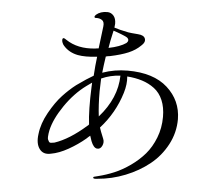

<svg xmlns="http://www.w3.org/2000/svg" viewBox="-57 -874 1114 981"><g transform="rotate(5 500.0 -383.0)"><path d="M584 -521Q717 -521 788.5 -456.5Q860 -392 861 -296Q861 -227 828.5 -165.5Q796 -104 742.5 -61Q689 -18 620 9.5Q551 37 478 43Q457 46 456 40Q455 36 458.5 34.5Q462 33 480 29Q521 19 561.5 2Q602 -15 643 -44Q684 -73 714.5 -108.5Q745 -144 764.5 -194Q784 -244 784 -301Q784 -350 768.5 -386.5Q753 -423 724.5 -444.5Q696 -466 661 -477Q626 -488 584 -491Q588 -452 574 -406Q542 -301 468 -219Q472 -205 489 -164Q497 -146 488 -127Q479 -108 461.5 -110.5Q444 -113 431 -146Q429 -151 422 -173Q419 -171 413 -165.5Q407 -160 404 -157Q365 -124 318 -97.5Q271 -71 230 -64Q191 -55 171 -82.5Q151 -110 158 -159Q164 -213 195.5 -269.5Q227 -326 260.5 -362Q294 -398 328 -424Q381 -462 413 -480Q416 -531 422 -578Q361 -571 323 -578Q277 -587 249 -619Q244 -624 240 -633.5Q236 -643 237 -650Q239 -665 257 -651Q319 -609 409 -619Q412 -620 417.5 -620.5Q423 -621 426 -621Q439 -727 440 -735Q443 -759 430 -767.5Q417 -776 400 -775Q392 -774 391 -779Q390 -784 397 -791Q419 -810 454 -810Q473 -810 486 -795.5Q499 -781 499 -754Q499 -750 497 -734Q524 -725 570 -716Q581 -714 620 -711Q651 -709 657 -691Q663 -673 642 -655Q617 -630 580.5 -614.5Q544 -599 487 -587Q483 -587 476 -585.5Q469 -584 466 -583Q459 -537 455 -499Q517 -521 584 -521ZM494 -718Q480 -657 476 -628Q535 -640 565 -661Q572 -667 573 -674.5Q574 -682 566 -689Q560 -693 550.5 -697Q541 -701 533.5 -704Q526 -707 513.5 -711.5Q501 -716 494 -718ZM403 -222Q408 -225 411 -230Q402 -302 407 -422Q407 -424 407.5 -431.5Q408 -439 408 -444Q388 -430 380 -424Q320 -380 272.5 -310.5Q225 -241 212 -183Q210 -173 209 -166Q208 -159 207.5 -149.5Q207 -140 209 -135Q211 -130 214.5 -124.5Q218 -119 225.5 -119.5Q233 -120 243 -122Q318 -147 403 -222ZM450 -404Q450 -331 457 -275Q547 -377 549 -492Q499 -490 452 -469Q450 -427 450 -404Z"/></g></svg>

Font: TsukuhouMincho
Style: Regular
Weight: 400
Designer: Iose
Foundry: Typographish
Version: Version 1.001; ttfautohint (v1.8.3)